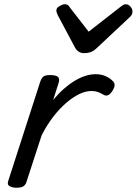

<svg xmlns="http://www.w3.org/2000/svg" viewBox="-20 -868 643 903"><path d="M56 15Q40 15 26 8Q12 1 19 -18L169 -483Q176 -503 185.5 -509Q195 -515 214 -515Q245 -515 253.5 -505.5Q262 -496 255 -476L230 -398Q254 -427 279.5 -449.5Q305 -472 330.5 -487.5Q356 -503 381 -511Q406 -519 430 -519Q455 -519 475 -510.5Q495 -502 507 -490Q518 -481 519 -470Q520 -459 509 -441Q498 -424 487.5 -420Q477 -416 466 -423Q449 -433 436.5 -436.5Q424 -440 410 -440Q382 -440 351.5 -425Q321 -410 289.5 -382.5Q258 -355 229 -317Q200 -279 176 -232L104 -11Q100 2 89.5 8.5Q79 15 56 15ZM572 -848Q584 -848 593.5 -837Q603 -826 603 -814Q603 -804 599.5 -798.5Q596 -793 592 -789L433 -640Q419 -627 405.5 -622.5Q392 -618 375 -618Q362 -618 351 -624.5Q340 -631 333 -644L252 -796Q248 -804 246.5 -809.5Q245 -815 245 -819Q245 -831 260 -839.5Q275 -848 284 -848Q295 -848 300.5 -843Q306 -838 310 -831L397 -719L543 -833Q550 -838 556.5 -843Q563 -848 572 -848Z"/></svg>

Font: Playwrite BE VLG
Style: Regular
Weight: 400
Designer: Veronika Burian, José Scaglione
Foundry: TypeTogether
Version: Version 1.002